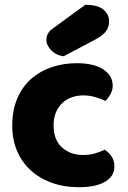

<svg xmlns="http://www.w3.org/2000/svg" viewBox="-20 -764 534 799"><path d="M326 -367Q301 -367 278.5 -359Q256 -351 239.5 -335.5Q223 -320 213 -297Q203 -274 203 -243Q203 -181 238.5 -150Q274 -119 325 -119Q355 -119 377 -126Q399 -133 416 -141Q436 -127 446 -110.5Q456 -94 456 -71Q456 -30 417 -7.5Q378 15 309 15Q246 15 195 -3.5Q144 -22 107.5 -55.5Q71 -89 51 -136Q31 -183 31 -240Q31 -306 52.5 -355.5Q74 -405 111 -437Q148 -469 196.5 -485Q245 -501 299 -501Q371 -501 410 -475Q449 -449 449 -408Q449 -389 440 -372.5Q431 -356 419 -344Q402 -352 378 -359.5Q354 -367 326 -367ZM335 -744Q387 -744 410.5 -724Q434 -704 434 -676Q434 -650 420 -632.5Q406 -615 374 -598L245 -530Q215 -533 194 -554Q173 -575 173 -599Q173 -611 179 -623Q185 -635 199 -645Z"/></svg>

Font: BALOOCHETTANREGULAR
Style: Book
Weight: 400
Designer: Maithili Shingre and Ek Type
Foundry: Ek Type
Version: Version 1.100;PS 1.000;hotconv 1.0.88;makeotf.lib2.5.647800;